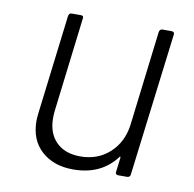

<svg xmlns="http://www.w3.org/2000/svg" viewBox="-64 -568 646 640"><g transform="rotate(10 259.5 -248.5)"><path d="M436 -504H467Q472 -504 474.5 -501Q477 -498 476 -494L416 -10Q416 -6 413 -3Q410 0 405 0H374Q370 0 367.5 -3Q365 -6 366 -10L372 -59Q372 -62 370.5 -62.5Q369 -63 368 -60Q317 7 223 7Q157 7 116 -30Q75 -67 75 -132Q75 -140 77 -158L118 -494Q120 -504 129 -504H160Q170 -504 168 -494L129 -172Q128 -164 128 -150Q128 -99 157.5 -69.5Q187 -40 239 -40Q298 -40 338 -76.5Q378 -113 386 -172L425 -494Q427 -504 436 -504Z"/></g></svg>

Font: Barlow Light
Style: Italic
Weight: 300
Italic angle: -7°
Designer: Jeremy Tribby
Foundry: Tribby Type
Version: Version 1.408